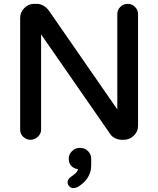

<svg xmlns="http://www.w3.org/2000/svg" viewBox="-20 -715 824 1000"><path d="M85 -39V-622Q85 -651 106.5 -673Q128 -695 158 -695H171Q206 -695 233 -662L591 -145V-642Q591 -663 606.5 -679Q622 -695 645 -695Q667 -695 683 -679Q699 -663 699 -642V-59Q699 -30 677 -8.5Q655 13 625 13H613Q596 13 579 4.5Q562 -4 554 -17L194 -536V-39Q194 -19 177.5 -3Q161 13 139 13Q117 13 101 -2.5Q85 -18 85 -39ZM348 207Q367 194 375.5 185.5Q384 177 386 166Q364 163 351 148.5Q338 134 338 112Q338 89 355 72Q372 55 396 55Q422 55 438.5 72Q455 89 455 114V146Q455 216 385 259Q369 265 363 265Q350 265 341 255.5Q332 246 332 234Q332 219 348 207Z"/></svg>

Font: 寒蝉全圆体 Bold
Style: Regular
Weight: 700
Designer: Warren2060
      Designed by Motoya company      

      [Varela Round]
      Joe Prince(Latin component); Avraham Cornf
Foundry: ChillType
Version: Version 3.200